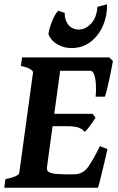

<svg xmlns="http://www.w3.org/2000/svg" viewBox="-25 -886 556 906"><path d="M507.8 -598.1Q505.9 -585.9 501 -561.8Q496.1 -537.6 490.5 -510.7Q484.9 -483.9 479.2 -461.4Q473.6 -439 469.7 -429.7H426.3Q429.2 -460 427.5 -487.8Q425.8 -515.6 419.4 -533.7Q413.1 -551.8 401.9 -551.8H235.4L257.3 -615.2H490.7ZM425.8 -330.6Q420.4 -321.8 410.9 -307.9Q401.4 -293.9 391.6 -281.5Q381.8 -269 374.5 -263.7Q362.8 -277.8 344.7 -284.2Q326.7 -290.5 288.6 -290.5H194.8L212.4 -349.1H411.6ZM481.9 -182.6Q477.5 -161.6 470.9 -133.5Q464.4 -105.5 457.5 -77.4Q450.7 -49.3 445.3 -28.3Q439.9 -7.3 437 0H-4.9L0.5 -40.5Q64 -53.7 65.9 -70.3L130.9 -544.4Q131.8 -550.3 118.7 -559.1Q105.5 -567.9 73.7 -574.7L79.1 -615.2H333.5L328.1 -574.7Q296.4 -571.3 278.3 -566.7Q260.3 -562 259.3 -555.2L196.3 -94.7Q195.3 -85.4 200.7 -78.4Q206.1 -71.3 225.3 -67.4Q244.6 -63.5 284.7 -63.5H325.2Q367.2 -63.5 393.1 -101.3Q418.9 -139.2 446.3 -196.3ZM434.6 -853.5 480 -865.7Q481.9 -815.4 462.2 -767.8Q442.4 -720.2 404.1 -689.7Q365.7 -659.2 312 -659.2Q275.4 -659.2 245.1 -677Q214.8 -694.8 203.6 -724.6Q203.6 -732.9 210 -754.9Q216.3 -776.9 227.1 -800.3Q237.8 -823.7 250.5 -835.4L280.3 -825.2Q279.3 -791.5 297.6 -769Q315.9 -746.6 347.2 -746.6Q377.9 -746.6 404.5 -774.4Q431.2 -802.2 434.6 -853.5Z"/></svg>

Font: Gentium Book Plus
Style: Bold Italic
Weight: 700
Italic angle: -8°
Designer: Victor Gaultney, Annie Olsen, Iska Routamaa, Becca Hirsbrunner
Foundry: SIL International
Version: Version 6.101